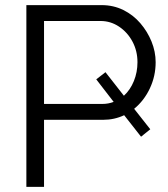

<svg xmlns="http://www.w3.org/2000/svg" viewBox="-20 -730 656 750"><path d="M83 0V-710H377Q423 -710 461.5 -691Q500 -672 528 -639.5Q556 -607 572 -567.5Q588 -528 588 -487Q588 -433 565.5 -385Q543 -337 504 -305L567 -225L531 -196L465 -280Q427 -262 383 -262H152V0ZM152 -324H380Q403 -324 424 -332L356 -420L392 -448L464 -356Q489 -379 503 -413.5Q517 -448 517 -487Q517 -531 497.5 -567.5Q478 -604 445 -626Q412 -648 373 -648H152Z"/></svg>

Font: Raleway
Style: Regular
Weight: 400
Designer: Matt McInerney, Pablo Impallari, Rodrigo Fuenzalida
Foundry: Matt McInerney, Pablo Impallari, Rodrigo Fuenzalida
Version: Version 4.101;RELEASE